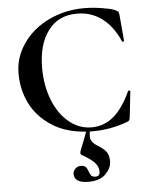

<svg xmlns="http://www.w3.org/2000/svg" viewBox="-60 -685 789 1009"><g transform="rotate(-5 334.5 -180.5)"><path d="M412.1 12.2H395Q393.1 26.4 393.1 39.1Q393.1 69.3 433.1 91.8Q459 107.9 473.4 125.5Q487.8 143.1 487.8 177.5Q487.8 211.9 457.3 243.4Q426.8 274.9 366.2 274.9Q291 274.9 291 227.1Q291 211.9 303 200Q314.9 188 332.5 188Q350.1 188 358.2 196.5Q366.2 205.1 371.1 220.7Q376 236.3 382.6 243.7Q389.2 251 405.8 251Q427.7 251 428 226.1Q428.2 201.2 409.7 180.2Q391.1 159.2 345.2 132.8Q330.1 127.9 339.8 105Q357.9 61 376 11.2Q266.1 3.4 192.6 -45.9Q119.1 -95.2 84 -167Q48.8 -238.8 48.8 -324.5Q48.8 -410.2 100.3 -483.2Q151.9 -556.2 237.5 -596.2Q323.2 -636.2 420.9 -636.2Q464.8 -636.2 512.9 -628.7Q561 -621.1 578.9 -613.5Q596.7 -606 599.4 -601.6Q602.1 -597.2 604 -585.9L616.2 -446.8Q616.2 -443.8 611.1 -442.9Q606 -441.9 605 -445.8Q570.8 -524.9 513.9 -567.9Q457 -610.8 381.8 -610.8Q282.7 -610.8 228.8 -537.8Q174.8 -464.8 174.8 -341.8Q174.8 -250 204.3 -174.1Q233.9 -98.1 287.4 -53.5Q340.8 -8.8 407 -8.8Q473.1 -8.8 523.7 -51.5Q574.2 -94.2 613.8 -181.2Q615.2 -185.1 620.6 -184.1Q626 -183.1 626 -180.2L610.8 -43.9Q608.9 -31.7 606.4 -28.3Q604 -24.9 595.2 -21Q506.3 12.2 412.1 12.2Z"/></g></svg>

Font: Cormorant-Bold
Style: Bold
Weight: 700
Designer: Christian Thalmann (Catharsis Fonts)
Version: Version 3.000